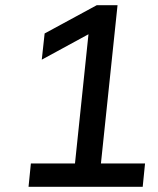

<svg xmlns="http://www.w3.org/2000/svg" viewBox="-20 -720 610 740"><path d="M141 -490 152 -591 353 -700H433L369 -90H539L530 0H90L99 -90H269L321 -588Z"/></svg>

Font: Quantico
Style: Italic
Weight: 400
Italic angle: -12°
Designer: Matt Desmond
Foundry: MADtype
Version: Version 2.002